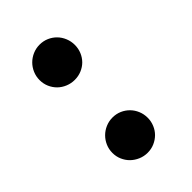

<svg xmlns="http://www.w3.org/2000/svg" viewBox="-163 -566 643 643"><g transform="rotate(-45 159.0 -244.0)"><path d="M230 -416Q230 -398.4 223.6 -383.3Q217.3 -368.2 206.1 -356.9Q194.8 -345.7 179.7 -339.4Q164.6 -333 147 -333Q129.9 -333 114.5 -339.4Q99.1 -345.7 87.6 -356.9Q76.2 -368.2 69.6 -383.3Q63 -398.4 63 -416Q63 -433.1 69.6 -448.5Q76.2 -463.9 87.6 -475.3Q99.1 -486.8 114.5 -493.4Q129.9 -500 147 -500Q164.6 -500 179.7 -493.4Q194.8 -486.8 206.1 -475.3Q217.3 -463.9 223.6 -448.5Q230 -433.1 230 -416ZM230 -70.8Q230 -53.7 223.6 -38.6Q217.3 -23.4 206.1 -12.2Q194.8 -1 179.7 5.6Q164.6 12.2 147 12.2Q129.9 12.2 114.5 5.6Q99.1 -1 87.6 -12.2Q76.2 -23.4 69.6 -38.6Q63 -53.7 63 -70.8Q63 -88.4 69.6 -103.5Q76.2 -118.7 87.6 -130.1Q99.1 -141.6 114.5 -148.2Q129.9 -154.8 147 -154.8Q164.6 -154.8 179.7 -148.2Q194.8 -141.6 206.1 -130.1Q217.3 -118.7 223.6 -103.5Q230 -88.4 230 -70.8Z"/></g></svg>

Font: Charis SIL Afr
Style: Bold
Weight: 700
Foundry: SIL International
Version: Version 5.000